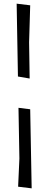

<svg xmlns="http://www.w3.org/2000/svg" viewBox="-20 -789 270 1049"><path d="M78 -371 71 -769 145 -760 139 -558 142 -360ZM145 -192 153 240 79 231 86 77 81 -200Z"/></svg>

Font: Alike Angular
Style: Regular
Weight: 400
Designer: Sveta Sebyakina
Foundry: Cyreal (www.cyreal.org)
Version: Version 1.300; ttfautohint (v1.8.4.7-5d5b)